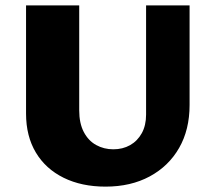

<svg xmlns="http://www.w3.org/2000/svg" viewBox="-20 -678 798 715"><path d="M373 17Q284 17 217 -16Q150 -49 113.5 -110Q77 -171 77 -255V-658H275V-267Q275 -219 292 -186.5Q309 -154 338 -138Q367 -122 402 -122Q437 -122 464.5 -137.5Q492 -153 508 -182Q524 -211 524 -251V-658H686V-287Q686 -195 647 -127Q608 -59 537.5 -21Q467 17 373 17Z"/></svg>

Font: Ysabeau Infant Black
Style: Regular
Weight: 900
Designer: Christian Thalmann (Catharsis Fonts)
Version: Version 2.001;gftools[0.9.30]; featfreeze: ss01,ss02,lnum